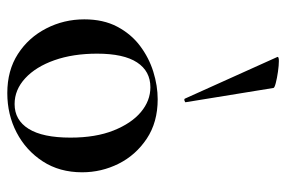

<svg xmlns="http://www.w3.org/2000/svg" viewBox="-149 -622 784 526"><g transform="rotate(90 243.0 -359.0)"><path d="M235 13Q173 13 128 -16Q83 -45 58 -93.5Q33 -142 33 -198Q33 -250 53 -288Q73 -326 105.5 -350.5Q138 -375 176.5 -387Q215 -399 252 -399Q315 -399 360 -369Q405 -339 428.5 -292Q452 -245 452 -192Q452 -130 422 -84Q392 -38 343 -12.5Q294 13 235 13ZM265 -7Q309 -7 333 -45.5Q357 -84 357 -160Q357 -229 337.5 -278Q318 -327 287 -353Q256 -379 219 -379Q175 -379 151 -342.5Q127 -306 127 -233Q127 -167 145 -116Q163 -65 194.5 -36Q226 -7 265 -7ZM136 -727Q135 -731 147 -731Q159 -731 176.5 -728.5Q194 -726 207.5 -722.5Q221 -719 221 -716L260 -476Q261 -474 256 -472.5Q251 -471 250 -474Z"/></g></svg>

Font: Cormorant Infant Light SemiBold
Style: Regular
Weight: 600
Version: Version 4.001